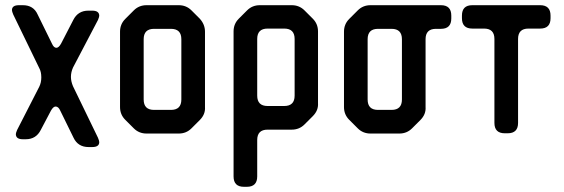

<svg xmlns="http://www.w3.org/2000/svg" viewBox="-20 -505 2169 739"><path d="M131 -243Q139 -229 139 -207Q139 -187 131 -171L46 -5Q41 7 41 11Q41 31 68 31H79Q119 31 137 -5L176 -79Q185 -95 194 -95Q205 -95 212 -79L263 25Q280 61 321 61H335Q362 61 362 42Q362 37 357 25L261 -173Q253 -192 253 -209Q253 -227 261 -245L357 -428Q362 -440 362 -444Q362 -464 335 -464H320Q280 -464 262 -428L215 -337Q206 -321 197 -321Q187 -321 180 -337L125 -449Q109 -485 68 -485H53Q26 -485 26 -466Q26 -461 31 -449Z M495 -11Q515 9 544 9H668Q697 9 717 -11L749 -43Q771 -65 769 -93V-383Q769 -411 749 -433L717 -465Q697 -485 668 -485H544Q515 -485 495 -465L462 -432Q442 -412 442 -383V-93Q442 -64 462 -44ZM533 -122V-354Q533 -394 573 -394H638Q678 -394 678 -354V-122Q678 -82 638 -82H573Q533 -82 533 -122Z M970 -137V-355Q970 -395 1010 -395H1074Q1114 -395 1114 -355V-137Q1114 -97 1074 -97H1010Q970 -97 970 -137ZM919 214H930Q970 214 970 174V34Q970 -6 1010 -6H1103Q1132 -6 1152 -26L1184 -58Q1206 -80 1204 -108V-384Q1204 -413 1184 -433L1152 -465Q1132 -485 1103 -485H980Q951 -485 931 -465L899 -433Q879 -413 879 -384V174Q879 214 919 214Z M1357 -11Q1377 9 1406 9H1517Q1546 9 1566 -11L1598 -43Q1620 -65 1618 -93V-354Q1618 -394 1658 -394H1677Q1717 -394 1717 -434V-445Q1717 -485 1677 -485H1406Q1377 -485 1357 -465L1324 -432Q1304 -412 1304 -383V-93Q1304 -64 1324 -44ZM1395 -122V-354Q1395 -394 1435 -394H1487Q1527 -394 1527 -354V-122Q1527 -82 1487 -82H1435Q1395 -82 1395 -122Z M1883 -32Q1883 8 1923 8H1934Q1974 8 1974 -32V-355Q1974 -395 2014 -395H2059Q2099 -395 2099 -435V-445Q2099 -485 2059 -485H1798Q1758 -485 1758 -445V-435Q1758 -395 1798 -395H1843Q1883 -395 1883 -355Z"/></svg>

Font: WDXL Lubrifont TC
Style: Regular
Weight: 400
Designer: [WDXL Lubrifont] Copyright 2020-2022 (c) NightFurySL2001, Skr-ZERO; [ZCOOL QingKe HuangYou] Copyright 2018-2022 (c) The 
Version: Version 2.001;hotconv 1.1.1;makeotfexe 2.6.0